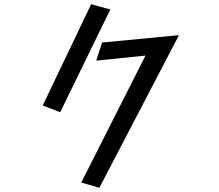

<svg xmlns="http://www.w3.org/2000/svg" viewBox="-20 -830 1040 912"><path d="M413 -810 504 -785 266 -297 183 -329ZM671 -566 437 -542 465 -628 830 -663 452 62 366 37Z"/></svg>

Font: Moralerspace Krypton JPDOC
Style: Regular
Weight: 400
Version: v0.0.6; ttfautohint (v1.8.4.7-5d5b-dirty) -l 6 -r 45 -G 200 